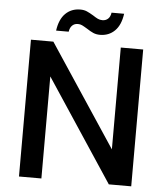

<svg xmlns="http://www.w3.org/2000/svg" viewBox="-58 -921 837 973"><g transform="rotate(5 360.5 -435.0)"><path d="M198 -753Q206 -811 236 -840.5Q266 -870 311 -870Q330 -870 344 -864Q358 -858 378 -846Q393 -836 403.5 -831Q414 -826 427 -826Q444 -826 455.5 -836.5Q467 -847 470 -868H534Q526 -810 496 -780.5Q466 -751 421 -751Q402 -751 387 -757.5Q372 -764 354 -776Q336 -787 326.5 -791.5Q317 -796 305 -796Q288 -796 276.5 -785Q265 -774 262 -753ZM646 0H532L189 -519V0H75V-696H189L532 -178V-696H646Z"/></g></svg>

Font: Fz Poppins Med
Style: Regular
Weight: 500
Designer: Ninad Kale (Devanagari), Jonny Pinhorn (Latin)
Foundry: Indian Type Foundry
Version: Vit hóa bi Vntype.Com & FontZin.Com